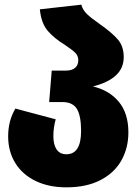

<svg xmlns="http://www.w3.org/2000/svg" viewBox="-20 -784 593 824"><path d="M531 -216Q531 -149 501 -95.5Q471 -42 411 -11Q351 20 265 20Q189 20 132.5 -7.5Q76 -35 45.5 -84.5Q15 -134 15 -199Q15 -266 46 -318L219 -272Q209 -235 209 -200Q209 -163 223 -142.5Q237 -122 265 -122Q328 -122 328 -222Q328 -287 310 -316.5Q292 -346 248 -346H191L202 -481H262Q289 -481 302.5 -493Q316 -505 316 -525Q316 -545 302.5 -558Q289 -571 259 -591Q213 -619 185 -651.5Q157 -684 151 -744L329 -764Q335 -741 354 -723Q373 -705 409 -680Q459 -645 485 -615.5Q511 -586 511 -539Q511 -492 478 -461Q445 -430 379 -413Q450 -396 490.5 -346.5Q531 -297 531 -216Z"/></svg>

Font: FiraGO Heavy
Style: Regular
Weight: 900
Designer: bBox Type
Foundry: bBox Type GmbH
Version: Version 1.001